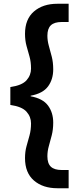

<svg xmlns="http://www.w3.org/2000/svg" viewBox="-20 -832 425 1021"><path d="M285 169Q208 169 160.5 128Q113 87 113 9Q113 -26 121 -54.5Q129 -83 137 -112Q145 -141 145 -176Q145 -211 121 -238Q97 -265 35 -274V-369Q97 -378 121 -405Q145 -432 145 -467Q145 -503 137 -531Q129 -559 121 -588Q113 -617 113 -652Q113 -730 160.5 -771Q208 -812 285 -812H345V-715H308Q269 -715 250.5 -697.5Q232 -680 232 -642Q232 -616 239.5 -589Q247 -562 255 -531.5Q263 -501 263 -463Q263 -410 235.5 -372.5Q208 -335 143 -323V-320Q208 -308 235.5 -270.5Q263 -233 263 -180Q263 -143 255 -112Q247 -81 239.5 -54.5Q232 -28 232 -1Q232 37 250.5 54.5Q269 72 308 72H345V169Z"/></svg>

Font: Host Grotesk SemiBold
Style: Regular
Weight: 600
Designer: Doukan Karapınar
Foundry: Element Type
Version: Version 1.003